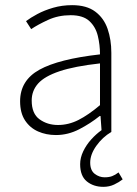

<svg xmlns="http://www.w3.org/2000/svg" viewBox="-20 -512 531 745"><path d="M381 213Q343 213 317 192Q291 171 291 125Q291 100 303 75Q315 50 334 29Q353 8 374 -7L370 -62H367Q331 -33 287.5 -10.5Q244 12 197 12Q159 12 127.5 -2Q96 -16 77 -45Q58 -74 58 -119Q58 -200 133 -241.5Q208 -283 368 -301Q368 -338 359.5 -373Q351 -408 326.5 -430.5Q302 -453 254 -453Q206 -453 166 -434.5Q126 -416 101 -399L81 -430Q98 -443 125 -457.5Q152 -472 186.5 -482Q221 -492 260 -492Q316 -492 349.5 -467Q383 -442 397.5 -400Q412 -358 412 -307V0Q378 20 354 53.5Q330 87 330 119Q330 149 347.5 162.5Q365 176 386 176Q403 176 415 171.5Q427 167 440 157L456 184Q442 195 423 204Q404 213 381 213ZM205 -27Q246 -27 284.5 -46.5Q323 -66 368 -104V-266Q269 -255 211 -235.5Q153 -216 128 -188Q103 -160 103 -122Q103 -71 133.5 -49Q164 -27 205 -27Z"/></svg>

Font: Source Sans 3 Light
Style: Regular
Weight: 300
Designer: Paul D. Hunt
Foundry: Adobe
Version: Version 3.052;hotconv 1.1.0;makeotfexe 2.6.0